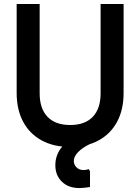

<svg xmlns="http://www.w3.org/2000/svg" viewBox="-20 -720 701 960"><path d="M330.7 14.7Q248.3 14.7 188.3 -18Q128.3 -50.7 95.8 -111.2Q63.3 -171.7 63.3 -255.3V-700H178.3V-253.3Q178.3 -177 217.5 -136Q256.7 -95 330.9 -95Q405 -95 444 -136Q483 -177 483 -253.3V-700H598V-255.3Q598 -171.7 565.5 -111.2Q533 -50.7 473 -18Q413 14.7 330.7 14.7ZM376.7 220.3Q322.3 220.3 289.5 188.5Q256.7 156.7 256.7 106Q256.7 59.7 283.7 22.2Q310.7 -15.3 363.3 -46.7L430 0Q391.3 18.7 370.2 40.8Q349 63 349 85.3Q349 103 362.5 116.7Q376 130.3 398 130.3Q410.7 130.3 424.3 125.7L430 137.3V215.3Q414.7 217.3 402 218.8Q389.3 220.3 376.7 220.3Z"/></svg>

Font: Fustat
Style: Regular
Weight: 400
Designer: Mohamed Gaber, Khaled Hosny, Laura Garcia Mut
Foundry: Kief Type Foundry, Alif Type Foundry, Hard Type Foundry
Version: Version 1.007